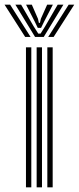

<svg xmlns="http://www.w3.org/2000/svg" viewBox="-60 -803 339 823"><path d="M142.9 0V-600H165.8V0ZM51.3 0V-600H74.2V0ZM97.1 0V-600H120V0ZM-40.5 -782.9H-16.6L71.1 -644.7H47.9ZM6 -782.9H30.6L83.5 -691.4L104 -659H113.9L134.2 -691.3L187.2 -782.9H211.7L127.5 -644.7H90.3ZM51.8 -782.9H76.4L102.8 -722.4L106.6 -705.1H111.2L115.1 -722.4L142.1 -782.9H166.6L128.8 -709.9L116 -683.5H101.9L89.2 -709.9ZM234.3 -782.9H258.2L169.9 -644.7H146.6Z"/></svg>

Font: Big Shoulders Inline Text Thin
Style: Regular
Weight: 100
Designer: Patric King
Foundry: XO Type Co
Version: Version 2.002